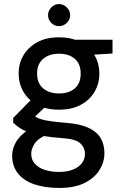

<svg xmlns="http://www.w3.org/2000/svg" viewBox="-20 -695 607 947"><path d="M272 232Q203 232 150.5 214.5Q98 197 69 161Q40 125 40 73Q40 46 52 19Q64 -8 91 -33Q118 -58 163 -78L218 -34Q169 -14 151.5 12.5Q134 39 134 63Q134 93 152 113Q170 133 201 143Q232 153 272 153Q310 153 338.5 142Q367 131 383 111Q399 91 399 64Q399 33 375.5 11.5Q352 -10 285 -14Q229 -18 189.5 -25Q150 -32 122.5 -42Q95 -52 76.5 -64.5Q58 -77 45 -90V-113L145 -215L224 -188L117 -86L138 -131Q149 -123 159 -117Q169 -111 186 -106Q203 -101 231.5 -97Q260 -93 307 -89Q374 -84 415.5 -65Q457 -46 476 -14.5Q495 17 495 61Q495 104 471 143Q447 182 398 207Q349 232 272 232ZM271 -154Q208 -154 163.5 -178Q119 -202 95.5 -242.5Q72 -283 72 -332Q72 -382 95.5 -422Q119 -462 163.5 -486.5Q208 -511 271 -511Q334 -511 378.5 -486.5Q423 -462 446.5 -422Q470 -382 470 -332Q470 -283 446.5 -242.5Q423 -202 378.5 -178Q334 -154 271 -154ZM271 -234Q320 -234 349 -259Q378 -284 378 -332Q378 -380 349 -405Q320 -430 271 -430Q223 -430 193 -405Q163 -380 163 -332Q163 -284 193 -259Q223 -234 271 -234ZM352 -420 328 -499H535V-431ZM271 -566Q249 -566 233 -582Q217 -598 217 -620Q217 -642 233 -658.5Q249 -675 271 -675Q293 -675 309.5 -658.5Q326 -642 326 -620Q326 -598 309.5 -582Q293 -566 271 -566Z"/></svg>

Font: DM Sans 20pt Medium
Style: Regular
Weight: 500
Version: Version 4.004;gftools[0.9.30]